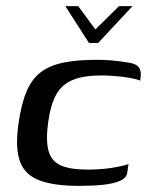

<svg xmlns="http://www.w3.org/2000/svg" viewBox="-20 -600 486 626"><path d="M193 -580H235L291 -504L368 -580H412L300 -460H270ZM237 6Q157 6 109.5 -11.5Q62 -29 45.5 -72.5Q29 -116 40 -195Q49 -260 66.5 -301.5Q84 -343 113.5 -365Q143 -387 187.5 -396Q232 -405 295 -405Q321 -405 344 -403Q367 -401 398 -396Q414 -394 424 -388Q434 -382 437.5 -370.5Q441 -359 437 -337Q426 -342 403.5 -346Q381 -350 355.5 -352Q330 -354 310 -354Q253 -354 217.5 -339.5Q182 -325 163.5 -292Q145 -259 137 -201Q129 -143 138 -109Q147 -75 177.5 -61Q208 -47 267 -47Q293 -47 319 -49.5Q345 -52 366 -56.5Q387 -61 399 -65L395 -38Q393 -20 371.5 -10.5Q350 -1 316 2.5Q282 6 237 6Z"/></svg>

Font: Genos Thin Medium
Style: Italic
Weight: 500
Italic angle: -8°
Version: Version 1.010